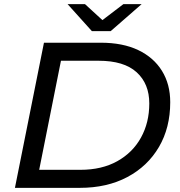

<svg xmlns="http://www.w3.org/2000/svg" viewBox="-20 -906 866 926"><path d="M52 0 192 -700H466Q572 -700 646.5 -664.5Q721 -629 761 -564.5Q801 -500 801 -413Q801 -290 746.5 -197Q692 -104 594 -52Q496 0 365 0ZM169 -87H368Q471 -87 545.5 -128.5Q620 -170 660 -242.5Q700 -315 700 -407Q700 -502 639 -557.5Q578 -613 456 -613H274ZM423 -756 306 -886H390L474 -809L575 -886H663L514 -756Z"/></svg>

Font: Montserrat Medium
Style: Italic
Weight: 500
Italic angle: -11.3°
Designer: Julieta Ulanovsky
Foundry: Julieta Ulanovsky
Version: Version 9.000; ttfautohint (v1.8.4.7-5d5b)